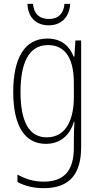

<svg xmlns="http://www.w3.org/2000/svg" viewBox="-20 -740 518 1001"><path d="M346 -720H316C313 -671 285 -641 235 -641C184 -641 156 -670 152 -720H123C126 -647 170 -608 234 -608C300 -608 342 -651 346 -720ZM227 -539C107 -539 49 -435 49 -261C49 -79 112 10 219 10C295 10 345 -36 365 -105H368C366 -67 365 -41 365 -10V30C365 149 315 207 208 207C155 207 112 193 71 170V209C109 229 153 241 208 241C345 241 403 165 403 27V-529H373L368 -445H364C343 -497 303 -539 227 -539ZM230 -505C329 -505 365 -422 365 -308V-232C365 -127 330 -24 224 -24C134 -24 87 -101 87 -261C87 -410 129 -505 230 -505Z"/></svg>

Font: Noto Sans Gurmukhi Condensed ExtraLight
Style: Regular
Weight: 200
Width: 3
Designer: Jelle Bosma - Monotype Design Team
Foundry: Monotype Imaging Inc.
Version: Version 2.004